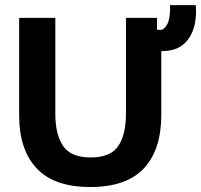

<svg xmlns="http://www.w3.org/2000/svg" viewBox="-20 -720 788 752"><path d="M333.3 12.5Q192.5 12.5 123.8 -60.4Q55 -133.3 55 -269.2V-650H196.7V-273.3Q196.7 -193.3 227.1 -148.3Q257.5 -103.3 335 -103.3Q413.3 -103.3 443.3 -148.3Q473.3 -193.3 473.3 -273.3V-650H595V-603.3H615Q635 -615.8 641.2 -641.2Q647.5 -666.7 645.8 -700H746.7Q753.3 -619.2 719.6 -569.6Q685.8 -520 616.7 -520H611.7V-269.2Q611.7 -133.3 543.3 -60.4Q475 12.5 333.3 12.5Z"/></svg>

Font: Familjen Grotesk Variable
Style: Regular
Weight: 400
Designer: Anders Wikstroem, Jonas Baeckman, Matilda Gysing, Kristian Moeller
Foundry: Familjen STHLM AB
Version: Version 2.000